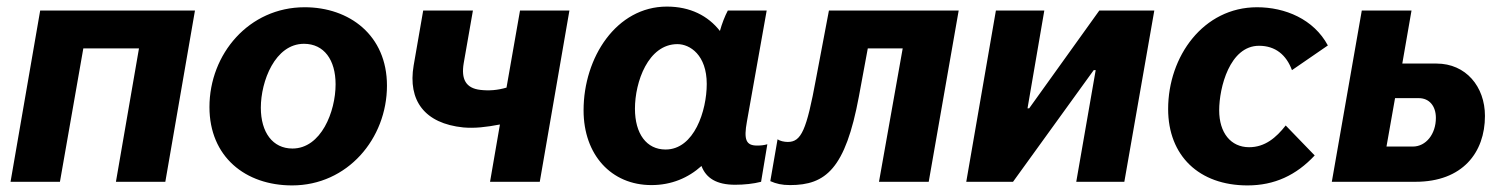

<svg xmlns="http://www.w3.org/2000/svg" viewBox="-20 -552 4564 583"><path d="M12 0H162L233 -405H402L332 0H482L572 -520H102Z M867 11C1035 11 1155 -131 1155 -292C1155 -445 1041 -530 905 -530C736 -530 616 -388 616 -227C616 -76 725 11 867 11ZM868 -101C808 -101 772 -150 772 -225C772 -305 815 -419 903 -419C964 -419 999 -370 999 -296C999 -213 955 -101 868 -101Z M1387 -165C1422 -162 1456 -166 1498 -174L1468 0H1619L1709 -520H1559L1518 -286C1491 -278 1465 -276 1439 -279C1394 -284 1380 -312 1388 -360L1416 -520H1265L1236 -353C1218 -247 1269 -177 1387 -165Z M2212 9C2240 9 2268 6 2291 0L2310 -114C2300 -111 2290 -110 2279 -110C2245 -110 2238 -128 2248 -183L2308 -520H2190C2181 -503 2172 -480 2166 -458C2130 -504 2076 -532 2005 -532C1852 -532 1752 -378 1752 -217C1752 -82 1836 10 1958 10C2019 10 2070 -12 2110 -48C2124 -11 2156 9 2212 9ZM2037 -418C2075 -418 2126 -385 2126 -297C2126 -216 2088 -98 2001 -98C1943 -98 1908 -146 1908 -222C1908 -303 1948 -418 2037 -418Z M2379 10C2487 10 2547 -39 2588 -259L2615 -405H2721L2649 0H2800L2891 -520H2497L2458 -314C2429 -156 2413 -121 2372 -121C2361 -121 2348 -124 2341 -129L2319 -2C2337 6 2354 10 2379 10Z M2914 0H3056L3301 -339H3307L3248 0H3394L3485 -520H3318L3105 -223H3100L3151 -520H3004Z M3768 11C3850 11 3916 -20 3972 -80L3884 -171C3855 -134 3821 -105 3773 -105C3717 -105 3682 -149 3682 -217C3682 -286 3714 -413 3803 -413C3853 -413 3886 -385 3903 -339L4012 -414C3969 -494 3882 -530 3797 -530C3634 -530 3527 -381 3527 -221C3527 -79 3621 11 3768 11Z M4024 0H4278C4421 0 4489 -89 4489 -200C4489 -289 4431 -359 4342 -359H4238L4266 -520H4115ZM4190 -107 4216 -254H4288C4320 -254 4340 -230 4340 -194C4340 -145 4310 -107 4270 -107Z"/></svg>

Font: Fixel Text 20240404
Style: Bold Italic
Weight: 700
Width: 4
Italic angle: -10°
Designer: AlfaBravo + MacPaw
Foundry: Kyrylo Tkachov, Marchela Mozhyna, Serhii Makarenko, Maria Weinstein, Zakhar Kryvoshyya
Version: Version 1.211;Glyphs 3.2 (3225)